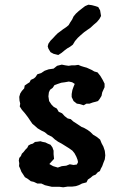

<svg xmlns="http://www.w3.org/2000/svg" viewBox="-20 -785 489 817"><path d="M243 -510 258 -507 272 -505 285 -507H299L313 -509L325 -504L338 -500L349 -497L371 -487L381 -481L395 -477L407 -462L417 -445L425 -429V-414L415 -392L412 -377L404 -364L397 -355L387 -352L375 -349L361 -344H348L336 -337L320 -342L307 -344L293 -355L285 -372V-385L288 -402L293 -416L298 -428L287 -435L273 -438L256 -435L241 -433L226 -428L212 -423L204 -411L193 -403L188 -392L186 -375L189 -355L199 -340L209 -330L222 -323L230 -309L244 -303L255 -291L268 -281L281 -278L292 -268L303 -261L327 -245L339 -240L353 -232L365 -223L376 -212L391 -203L406 -191L412 -176L420 -161L426 -143L428 -124L426 -107L420 -92L415 -78L409 -67L405 -57L396 -52L387 -42L375 -37L366 -29L354 -21L348 -9L329 -4L315 3L303 7L287 9H268L249 12L234 10H201L188 7L171 3L156 -4H139L124 -11L111 -14L98 -24L86 -31L79 -42L71 -54L66 -67L61 -78L62 -90L60 -102L62 -113L69 -121L73 -131L81 -139L88 -148L96 -156L101 -166L110 -171L120 -174L129 -181L139 -182L152 -184L162 -181L173 -179L183 -174L195 -169L203 -158L208 -144V-129L210 -109L198 -96L190 -87L206 -78L226 -72L243 -78L262 -80L277 -86L293 -83L307 -85L312 -95L310 -105L305 -118L297 -133L288 -144L274 -154L242 -174L227 -182L213 -192L201 -203L183 -212L171 -222L155 -230L140 -239L130 -248L118 -258L109 -271L99 -286L86 -303L73 -318L64 -332L66 -344L63 -357L62 -373L66 -387L73 -398L83 -409L85 -421L95 -428L106 -435L111 -445L124 -451L131 -457L139 -469L155 -474L170 -484L187 -490L208 -493L223 -505ZM342 -759 356 -765 371 -763 386 -759 398 -755 406 -741 410 -717 403 -704 392 -691 379 -680 365 -667 352 -658 338 -648 324 -636 311 -624 299 -610 290 -595 278 -586 266 -579 254 -570 242 -560 228 -551 208 -556 195 -563 186 -578 183 -588 186 -599 195 -612 205 -622 216 -634 225 -643 249 -661 261 -669 272 -678 279 -690 287 -702 293 -715 303 -727 315 -738 329 -749Z"/></svg>

Font: Tagesschrift
Style: Regular
Weight: 400
Designer: Yanone
Version: Version 2.000; ttfautohint (v1.8.4.7-5d5b)